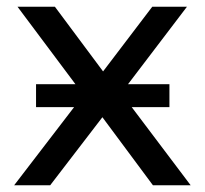

<svg xmlns="http://www.w3.org/2000/svg" viewBox="-20 -550 609 570"><path d="M434 0H546L371 -232H483V-300H360L535 -530H432L286 -338L143 -530H32L204 -300H87V-232H200L22 0H129L284 -202Z"/></svg>

Font: ICO Headline
Style: Regular
Weight: 500
Designer: Julieta Ulanovsky
Foundry: Julieta Ulanovsky
Version: Version 7.200